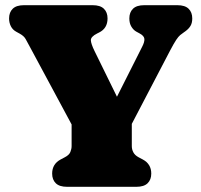

<svg xmlns="http://www.w3.org/2000/svg" viewBox="-20 -720 776 740"><path d="M465.5 -199.5 292.5 -172.5 97 -536Q85 -558 78.8 -569.5Q72.5 -581 56.5 -590L42 -598Q28.5 -605.5 21.8 -619Q15 -632.5 15 -649Q15 -672.5 29 -686.2Q43 -700 72.5 -700H337Q366.5 -700 380.5 -686.2Q394.5 -672.5 394.5 -649Q394.5 -610.5 361.5 -594.5L354.5 -591Q329.5 -578.5 330.2 -564.5Q331 -550.5 344.5 -523L463.5 -280.5L372 -230.5L527.5 -539Q537.5 -558 536.5 -570Q535.5 -582 517.5 -591.5L505.5 -598Q494.5 -604 486.5 -617Q478.5 -630 478.5 -649Q478.5 -672.5 492.5 -686.2Q506.5 -700 536 -700H663.5Q693 -700 707 -686.2Q721 -672.5 721 -649Q721 -631.5 714.2 -620.2Q707.5 -609 694.5 -599.5L687.5 -594.5Q681 -590 674.5 -584.8Q668 -579.5 659.2 -566.5Q650.5 -553.5 635.5 -525ZM256 -266H488V-157Q488 -144 494 -132.8Q500 -121.5 514 -114L530 -105.5Q563 -88 563 -51Q563 -27.5 549 -13.8Q535 0 505.5 0H238.5Q209 0 195 -13.8Q181 -27.5 181 -51Q181 -88 214 -105.5L230 -114Q246.5 -122.5 251.2 -134.2Q256 -146 256 -157Z"/></svg>

Font: Fraunces SuperSoft 9pt
Style: Regular
Weight: 900
Version: Version 1.000;[b76b70a41]